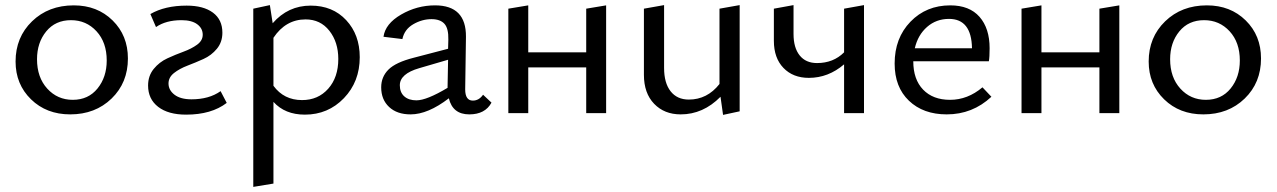

<svg xmlns="http://www.w3.org/2000/svg" viewBox="-20 -443 5001 752"><path d="M255 5Q162 5 101.5 -54Q41 -113 41 -202Q41 -297 105.5 -359.5Q170 -422 269 -422Q361 -422 421 -363Q481 -304 481 -214Q481 -119 417 -57Q353 5 255 5ZM265 -52Q326 -52 362 -96.5Q398 -141 398 -206Q398 -277 358 -320.5Q318 -364 258 -364Q197 -364 161 -320Q125 -276 125 -211Q125 -140 165 -96Q205 -52 265 -52Z M709 6Q639 6 599.5 -24.5Q560 -55 560 -108Q560 -146 582 -173Q604 -200 635.5 -214.5Q667 -229 698.5 -240.5Q730 -252 752 -268Q774 -284 774 -307Q774 -332 752.5 -348Q731 -364 691 -364Q630 -364 591 -337L569 -388Q626 -421 711 -421Q777 -421 814 -393.5Q851 -366 851 -315Q851 -278 829.5 -252Q808 -226 777 -212Q746 -198 714.5 -186Q683 -174 661.5 -157Q640 -140 640 -116Q640 -90 663.5 -72Q687 -54 730 -54Q799 -54 844 -86L868 -40Q808 6 709 6Z M1197 -421Q1283 -421 1336 -364Q1389 -307 1389 -219Q1389 -123 1327 -58.5Q1265 6 1174 6Q1096 6 1051 -44V276L972 289V-409L1037 -423L1048 -352Q1108 -421 1197 -421ZM1163 -51Q1226 -51 1265.5 -95.5Q1305 -140 1305 -212Q1305 -278 1270 -322.5Q1235 -367 1177 -367Q1099 -367 1051 -295V-107Q1092 -51 1163 -51Z M1872 -72 1905 -41Q1880 5 1818 5Q1753 5 1738 -58Q1656 5 1588 5Q1535 5 1504 -24Q1473 -53 1473 -101Q1473 -142 1501.5 -170.5Q1530 -199 1601 -217L1735 -252L1736 -288Q1737 -332 1720.5 -350Q1704 -368 1670 -368Q1633 -368 1598.5 -348Q1564 -328 1556 -290L1482 -299Q1489 -350 1551 -386Q1613 -422 1684 -422Q1806 -422 1805 -299L1802 -93Q1802 -49 1832 -49Q1856 -49 1872 -72ZM1611 -50Q1651 -50 1733 -99V-104L1735 -209L1622 -176Q1546 -154 1546 -109Q1546 -81 1563.5 -65.5Q1581 -50 1611 -50Z M2276 -409 2354 -422V0H2276V-179H2049V0H1971V-409L2049 -422V-238H2276Z M2798 -409 2877 -423V-7L2812 7L2802 -64Q2734 5 2646 5Q2582 5 2542 -36.5Q2502 -78 2502 -150V-409L2581 -423V-177Q2581 -118 2606.5 -85.5Q2632 -53 2678 -53Q2750 -53 2798 -114Z M3286 -409 3364 -423V0H3286V-191Q3224 -138 3148 -138Q3086 -138 3048.5 -177Q3011 -216 3011 -283V-409L3088 -423V-310Q3088 -256 3112 -226Q3136 -196 3180 -196Q3244 -196 3286 -238Z M3828 -101 3863 -64Q3789 5 3688 5Q3596 5 3540 -48.5Q3484 -102 3484 -194Q3484 -294 3546 -358Q3608 -422 3702 -422Q3777 -422 3816.5 -377Q3856 -332 3856 -254Q3856 -219 3853 -203H3557Q3557 -132 3595.5 -92Q3634 -52 3701 -52Q3770 -52 3828 -101ZM3697 -369Q3647 -369 3611 -337.5Q3575 -306 3563 -254H3787Q3785 -369 3697 -369Z M4286 -409 4364 -422V0H4286V-179H4059V0H3981V-409L4059 -422V-238H4286Z M4693 5Q4600 5 4539.5 -54Q4479 -113 4479 -202Q4479 -297 4543.5 -359.5Q4608 -422 4707 -422Q4799 -422 4859 -363Q4919 -304 4919 -214Q4919 -119 4855 -57Q4791 5 4693 5ZM4703 -52Q4764 -52 4800 -96.5Q4836 -141 4836 -206Q4836 -277 4796 -320.5Q4756 -364 4696 -364Q4635 -364 4599 -320Q4563 -276 4563 -211Q4563 -140 4603 -96Q4643 -52 4703 -52Z"/></svg>

Font: EauTestInfant Medium
Style: Regular
Weight: 500
Designer: Christian Thalmann (Catharsis Fonts)
Version: Version 0.001;PS 000.001;hotconv 1.0.88;makeotf.lib2.5.64775